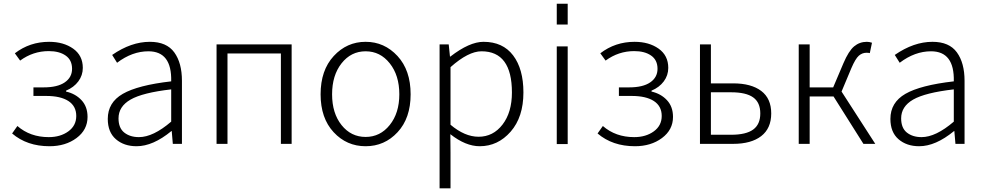

<svg xmlns="http://www.w3.org/2000/svg" viewBox="-20 -771 5275 1029"><path d="M245.1 12.7Q125 12.7 44.9 -55.7L73.2 -95.7Q141.6 -36.1 241.2 -36.1Q303.7 -36.1 346.2 -66.9Q388.7 -97.7 388.7 -149.4Q388.7 -202.1 346.7 -229.5Q304.7 -256.8 227.5 -256.8H159.2V-302.7H213.9Q288.1 -302.7 327.1 -329.6Q366.2 -356.4 366.2 -402.3Q366.2 -449.2 332 -473.1Q297.9 -497.1 241.2 -497.1Q157.2 -497.1 87.9 -446.3L59.6 -485.4Q139.6 -546.9 243.2 -546.9Q320.3 -546.9 372.1 -510.3Q423.8 -473.6 423.8 -407.2Q423.8 -367.2 399.9 -335Q376 -302.7 334 -285.2V-280.3Q384.8 -268.6 417 -233.9Q449.2 -199.2 449.2 -144.5Q449.2 -75.2 390.1 -31.2Q331.1 12.7 245.1 12.7Z M711.9 12.7Q644.5 12.7 601.1 -24.9Q557.6 -62.5 557.6 -133.8Q557.6 -221.7 638.2 -268.1Q718.8 -314.5 897.5 -335Q901.4 -496.1 775.4 -496.1Q688.5 -496.1 607.4 -434.6L581.1 -476.6Q682.6 -546.9 783.2 -546.9Q873 -546.9 914.1 -490.2Q955.1 -433.6 955.1 -337.9V0H906.2L900.4 -68.4H898.4Q799.8 12.7 711.9 12.7ZM724.6 -36.1Q800.8 -36.1 897.5 -119.1V-292Q744.1 -274.4 679.7 -237.3Q615.2 -200.2 615.2 -136.7Q615.2 -85 646 -60.5Q676.8 -36.1 724.6 -36.1Z M1140.6 0V-533.2H1543V0H1485.4V-484.4H1199.2V0Z M1698.2 -265.6Q1698.2 -394.5 1768.6 -470.7Q1838.9 -546.9 1939.5 -546.9Q2040 -546.9 2110.4 -470.7Q2180.7 -394.5 2180.7 -265.6Q2180.7 -137.7 2110.8 -62.5Q2041 12.7 1939.5 12.7Q1837.9 12.7 1768.1 -62.5Q1698.2 -137.7 1698.2 -265.6ZM2120.1 -265.6Q2120.1 -367.2 2068.8 -431.6Q2017.6 -496.1 1939.5 -496.1Q1861.3 -496.1 1810.5 -431.6Q1759.8 -367.2 1759.8 -265.6Q1759.8 -164.1 1810.5 -100.6Q1861.3 -37.1 1939.5 -37.1Q2017.6 -37.1 2068.8 -101.1Q2120.1 -165 2120.1 -265.6Z M2335.9 238.3V-533.2H2384.8L2391.6 -467.8H2393.6Q2496.1 -546.9 2571.3 -546.9Q2674.8 -546.9 2730 -474.1Q2785.2 -401.4 2785.2 -275.4Q2785.2 -143.6 2716.8 -65.4Q2648.4 12.7 2550.8 12.7Q2475.6 12.7 2393.6 -51.8L2394.5 45.9V238.3ZM2544.9 -38.1Q2623 -38.1 2673.3 -103.5Q2723.6 -168.9 2723.6 -275.4Q2723.6 -496.1 2560.5 -496.1Q2490.2 -496.1 2394.5 -411.1V-102.5Q2470.7 -38.1 2544.9 -38.1Z M2963.9 -639.6V-751H3022.5V-639.6ZM2963.9 1V-522.5H3022.5V1Z M3382.8 12.7Q3262.7 12.7 3182.6 -55.7L3210.9 -95.7Q3279.3 -36.1 3378.9 -36.1Q3441.4 -36.1 3483.9 -66.9Q3526.4 -97.7 3526.4 -149.4Q3526.4 -202.1 3484.4 -229.5Q3442.4 -256.8 3365.2 -256.8H3296.9V-302.7H3351.6Q3425.8 -302.7 3464.8 -329.6Q3503.9 -356.4 3503.9 -402.3Q3503.9 -449.2 3469.7 -473.1Q3435.5 -497.1 3378.9 -497.1Q3294.9 -497.1 3225.6 -446.3L3197.3 -485.4Q3277.3 -546.9 3380.9 -546.9Q3458 -546.9 3509.8 -510.3Q3561.5 -473.6 3561.5 -407.2Q3561.5 -367.2 3537.6 -335Q3513.7 -302.7 3471.7 -285.2V-280.3Q3522.5 -268.6 3554.7 -233.9Q3586.9 -199.2 3586.9 -144.5Q3586.9 -75.2 3527.8 -31.2Q3468.8 12.7 3382.8 12.7Z M3731.4 0V-533.2H3790V-324.2H3909.2Q4005.9 -324.2 4059.6 -283.7Q4113.3 -243.2 4113.3 -163.1Q4113.3 -83 4059.6 -41.5Q4005.9 0 3909.2 0ZM3790 -48.8H3898.4Q3978.5 -48.8 4016.6 -76.7Q4054.7 -104.5 4054.7 -163.1Q4054.7 -221.7 4016.6 -249Q3978.5 -276.4 3898.4 -276.4H3790Z M4490.2 -280.3 4670.9 0H4607.4L4447.3 -253.9H4319.3V0H4260.7V-533.2H4319.3V-302.7H4445.3L4500 -431.6Q4528.3 -498 4557.6 -522.5Q4586.9 -546.9 4626 -546.9Q4638.7 -546.9 4653.3 -542L4641.6 -486.3Q4634.8 -488.3 4624 -488.3Q4600.6 -488.3 4582.5 -472.2Q4564.5 -456.1 4543 -406.2Z M4906.2 12.7Q4838.9 12.7 4795.4 -24.9Q4752 -62.5 4752 -133.8Q4752 -221.7 4832.5 -268.1Q4913.1 -314.5 5091.8 -335Q5095.7 -496.1 4969.7 -496.1Q4882.8 -496.1 4801.8 -434.6L4775.4 -476.6Q4877 -546.9 4977.5 -546.9Q5067.4 -546.9 5108.4 -490.2Q5149.4 -433.6 5149.4 -337.9V0H5100.6L5094.7 -68.4H5092.8Q4994.1 12.7 4906.2 12.7ZM4918.9 -36.1Q4995.1 -36.1 5091.8 -119.1V-292Q4938.5 -274.4 4874 -237.3Q4809.6 -200.2 4809.6 -136.7Q4809.6 -85 4840.3 -60.5Q4871.1 -36.1 4918.9 -36.1Z"/></svg>

Font: Gen Shin Gothic Light
Style: Regular
Weight: 200
Designer: [Source Han Sans]
Ryoko NISHIZUKA  (kana & ideographs); Paul D. Hunt (Latin, Greek & Cyrillic); Wenlong ZHANG  (bopomofo
Version: Version 1.002.20150607